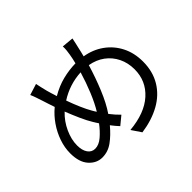

<svg xmlns="http://www.w3.org/2000/svg" viewBox="-171 -1041 1342 1342"><g transform="rotate(-45 500.0 -370.0)"><path d="M406 -321Q410 -313 415.5 -304.5Q421 -296 426 -288Q458 -340 488 -413Q518 -486 541 -563Q427 -557 330 -495Q348 -444 368.5 -397Q389 -350 406 -321ZM236 -113Q273 -113 310 -144.5Q347 -176 380 -220Q374 -229 368 -238.5Q362 -248 356 -258Q335 -292 312.5 -342Q290 -392 268 -448Q219 -402 190.5 -339.5Q162 -277 162 -219Q162 -170 182 -141.5Q202 -113 236 -113ZM581 -779 668 -771Q664 -753 659.5 -730.5Q655 -708 651 -694Q647 -678 643.5 -661Q640 -644 635 -627Q714 -614 774.5 -570.5Q835 -527 869 -460Q903 -393 903 -308Q903 -210 859 -137Q815 -64 735.5 -20Q656 24 550 39L502 -32Q656 -46 739.5 -121.5Q823 -197 823 -311Q823 -375 797.5 -427Q772 -479 726 -513Q680 -547 617 -558Q589 -464 551.5 -373Q514 -282 472 -221Q502 -182 533 -152L471 -101Q459 -114 447 -128Q435 -142 424 -157Q378 -102 331 -68Q284 -34 228 -34Q172 -34 130.5 -80Q89 -126 89 -214Q89 -270 108.5 -326.5Q128 -383 162.5 -433Q197 -483 242 -520Q234 -543 226.5 -566Q219 -589 212 -611Q204 -635 196.5 -657.5Q189 -680 180 -700L263 -726Q267 -706 272.5 -682.5Q278 -659 283 -639Q288 -622 293.5 -603Q299 -584 306 -563Q369 -600 432.5 -616Q496 -632 560 -633Q569 -668 575 -704Q578 -719 580 -740.5Q582 -762 581 -779Z"/></g></svg>

Font: Noto IKEA Simplified Chinese
Style: Regular
Weight: 400
Designer: Monotype Design Team
Foundry: Monotype Imaging Inc.
Version: Version 1.100